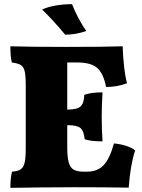

<svg xmlns="http://www.w3.org/2000/svg" viewBox="-20 -902 686 925"><path d="M631 -177Q608 -108 600 2Q482 0 339 0Q268 0 178 1Q88 2 30 3Q30 -45 38 -75Q66 -77 79.5 -86Q93 -95 98.5 -117.5Q104 -140 104 -187V-491Q104 -537 99 -558.5Q94 -580 80.5 -588.5Q67 -597 37 -601Q30 -629 30 -679Q123 -676 301 -676Q487 -676 571 -679Q572 -636 577.5 -585Q583 -534 592 -501Q545 -483 491 -483Q480 -543 451 -572Q422 -601 353 -601H304V-374H305Q352 -374 368.5 -389.5Q385 -405 386 -445Q417 -457 474 -457Q470 -393 470 -340Q470 -279 474 -221Q417 -221 388 -231Q384 -272 367 -285.5Q350 -299 305 -299H304V-192Q304 -145 311 -120Q318 -95 334.5 -85Q351 -75 382 -75H399Q450 -75 479.5 -106.5Q509 -138 529 -211Q562 -208 590 -198.5Q618 -189 631 -177ZM183 -856Q210 -869 249 -875.5Q288 -882 327 -882Q338 -853 357 -816.5Q376 -780 396 -753Q347 -735 294 -735Q233 -808 183 -856Z"/></svg>

Font: Vollkorn SC Black
Style: Regular
Weight: 900
Designer: Friedrich Althausen
Foundry: Friedrich Althausen
Version: Version 4.015